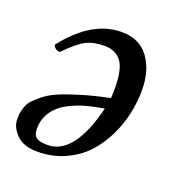

<svg xmlns="http://www.w3.org/2000/svg" viewBox="-90 -520 582 610"><g transform="rotate(20 200.5 -214.5)"><path d="M73 -59Q73 -37 84 -29Q95 -21 122 -21Q212 -21 254 -192Q222 -187 193 -179Q164 -171 135.5 -156Q107 -141 90 -116Q73 -91 73 -59ZM261 -230Q262 -238 262 -264Q262 -328 242.5 -353.5Q223 -379 186 -379Q149 -379 124 -366.5Q99 -354 58 -312Q42 -312 35 -328Q121 -439 222 -439Q282 -439 313.5 -396.5Q345 -354 345 -287Q345 -248 336.5 -207.5Q328 -167 308.5 -127.5Q289 -88 261 -58Q233 -28 191 -9Q149 10 99 10Q51 10 27.5 -14.5Q4 -39 4 -64Q4 -77 4.5 -83Q5 -89 9.5 -104Q14 -119 23 -129.5Q32 -140 50.5 -155Q69 -170 95.5 -181.5Q122 -193 164.5 -206Q207 -219 261 -230Z"/></g></svg>

Font: Linux Libertine O
Style: Italic
Weight: 400
Italic angle: -12°
Designer: Philipp H. Poll
Foundry: Philipp H. Poll
Version: Version 5.1.6